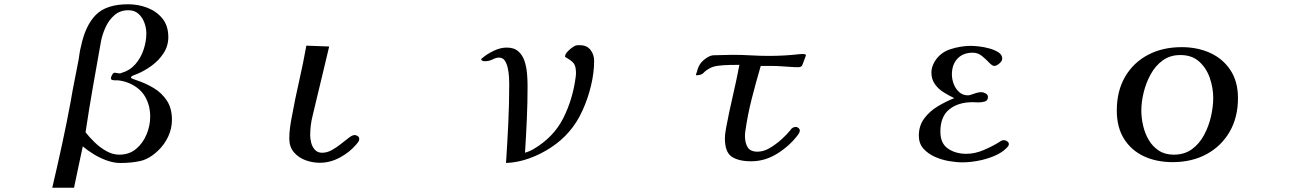

<svg xmlns="http://www.w3.org/2000/svg" viewBox="-20 -759 6040 900"><path d="M684 -212Q684 -264 661 -304.5Q638 -345 590 -367Q579 -372 567.5 -375.5Q556 -379 544 -381Q534 -383 524.5 -382.5Q515 -382 506 -384Q500 -386 500 -393Q500 -398 505.5 -408Q511 -418 517 -418Q523 -418 529 -416.5Q535 -415 542 -415Q545 -415 549 -417Q588 -428 614 -457.5Q640 -487 653 -526Q666 -565 666 -602Q666 -627 657 -652Q648 -677 629.5 -694Q611 -711 582 -711Q543 -711 516.5 -688Q490 -665 474.5 -630.5Q459 -596 453 -563Q434 -457 415.5 -351.5Q397 -246 381 -139Q398 -117 423 -92.5Q448 -68 478 -51Q508 -34 539 -34Q586 -34 618 -61Q650 -88 667 -129Q684 -170 684 -212ZM786 -197Q786 -156 768 -118Q750 -80 720 -52Q680 -14 638.5 -4.5Q597 5 544 5Q514 5 481.5 -6.5Q449 -18 419.5 -36Q390 -54 368 -73Q358 -25 347.5 23.5Q337 72 327 121H225Q249 19 271 -82.5Q293 -184 312 -287Q320 -336 330 -384.5Q340 -433 349 -482Q351 -497 353.5 -512.5Q356 -528 360 -543Q380 -639 429 -689Q478 -739 581 -739Q628 -739 671 -722.5Q714 -706 741.5 -672Q769 -638 769 -585Q769 -544 747 -510Q725 -476 691.5 -451.5Q658 -427 622 -412Q618 -411 606 -406Q594 -401 594 -396Q594 -392 603.5 -389Q613 -386 617 -384Q663 -369 701 -346Q739 -323 762.5 -287Q786 -251 786 -197Z M1664 -108Q1664 -100 1660 -94.5Q1656 -89 1651 -83Q1620 -46 1574 -21Q1528 4 1479 4Q1445 4 1412 -8Q1379 -20 1357.5 -45.5Q1336 -71 1336 -109Q1336 -135 1339.5 -161Q1343 -187 1348 -212Q1363 -295 1382 -378Q1401 -461 1416 -545L1523 -541Q1509 -481 1494.5 -421.5Q1480 -362 1466 -303Q1456 -259 1445 -215Q1434 -171 1434 -125Q1434 -108 1439 -89Q1444 -70 1456.5 -56.5Q1469 -43 1490 -43Q1513 -43 1535.5 -55.5Q1558 -68 1578.5 -84.5Q1599 -101 1615.5 -113.5Q1632 -126 1642 -126Q1650 -126 1657 -121Q1664 -116 1664 -108Z M2765 -474Q2765 -419 2750.5 -358Q2736 -297 2710 -240Q2684 -183 2647 -141Q2613 -101 2564 -68.5Q2515 -36 2460.5 -16.5Q2406 3 2352 5Q2358 -87 2362.5 -179Q2367 -271 2367 -364Q2367 -376 2366 -396.5Q2365 -417 2360.5 -438.5Q2356 -460 2346.5 -474.5Q2337 -489 2319 -489Q2305 -489 2289 -480.5Q2273 -472 2252 -472Q2248 -472 2242 -474Q2236 -476 2236 -480Q2236 -485 2241 -487Q2263 -506 2294.5 -521Q2326 -536 2355 -536Q2390 -536 2410 -518Q2430 -500 2439 -472Q2448 -444 2450.5 -413.5Q2453 -383 2453 -357Q2453 -278 2449.5 -199.5Q2446 -121 2441 -43Q2451 -46 2460.5 -50Q2470 -54 2479 -59Q2575 -115 2620.5 -205.5Q2666 -296 2679 -402Q2679 -406 2679.5 -409Q2680 -412 2680 -415Q2680 -449 2669 -462.5Q2658 -476 2629 -492Q2629 -492 2629 -493Q2629 -494 2629 -495Q2629 -504 2638 -514.5Q2647 -525 2658.5 -533.5Q2670 -542 2677 -545Q2682 -547 2688 -547Q2694 -547 2700 -547Q2731 -547 2748 -525Q2765 -503 2765 -474Z M3758 -500Q3757 -497 3752.5 -485Q3748 -473 3744 -462Q3740 -451 3739 -450Q3732 -444 3722 -444Q3703 -444 3684.5 -445.5Q3666 -447 3647 -448Q3622 -450 3597 -450Q3572 -450 3546 -450Q3524 -375 3504.5 -299Q3485 -223 3474 -146Q3473 -140 3472.5 -133.5Q3472 -127 3472 -121Q3472 -90 3484.5 -69Q3497 -48 3531 -48Q3559 -48 3588 -65Q3617 -82 3643 -105.5Q3669 -129 3685 -149Q3689 -156 3693 -158Q3701 -164 3711 -164Q3717 -164 3723 -159Q3729 -154 3729 -148Q3729 -141 3726 -135.5Q3723 -130 3719 -125Q3681 -75 3623.5 -39Q3566 -3 3501 -3Q3442 -3 3410 -24.5Q3378 -46 3378 -110Q3378 -124 3380 -136.5Q3382 -149 3384 -162Q3398 -236 3415 -309Q3432 -382 3446 -455Q3427 -455 3400 -454.5Q3373 -454 3347.5 -451Q3322 -448 3305 -438Q3287 -428 3278 -417.5Q3269 -407 3245 -406L3242 -409Q3247 -422 3250.5 -435Q3254 -448 3262 -459Q3271 -473 3290.5 -486.5Q3310 -500 3326 -500Q3348 -500 3369.5 -501Q3391 -502 3413 -502Q3457 -502 3500 -499.5Q3543 -497 3586 -497Q3621 -497 3656.5 -499Q3692 -501 3726 -505Q3731 -505 3735 -505.5Q3739 -506 3743 -506Q3747 -506 3752 -505Q3757 -504 3758 -500Z M4709 -84Q4709 -78 4706 -74Q4703 -70 4698 -65Q4675 -42 4638.5 -27Q4602 -12 4563 -5Q4524 2 4491 2Q4463 2 4428 -4Q4393 -10 4361 -24.5Q4329 -39 4308 -63Q4287 -87 4287 -123Q4287 -170 4312.5 -204Q4338 -238 4376.5 -261Q4415 -284 4453 -299Q4428 -311 4403 -326.5Q4378 -342 4362 -365Q4346 -388 4346 -419Q4346 -433 4350 -445.5Q4354 -458 4361 -470Q4387 -513 4435.5 -528.5Q4484 -544 4531 -544Q4544 -544 4568 -541.5Q4592 -539 4617.5 -532Q4643 -525 4660.5 -513.5Q4678 -502 4678 -484Q4678 -473 4664.5 -461.5Q4651 -450 4641 -450Q4631 -450 4616.5 -465.5Q4602 -481 4583 -496.5Q4564 -512 4540 -512Q4494 -512 4468 -484Q4442 -456 4442 -410Q4442 -388 4450.5 -365.5Q4459 -343 4476 -327.5Q4493 -312 4518 -312Q4525 -312 4545 -319.5Q4565 -327 4581 -327Q4589 -327 4600 -321Q4611 -315 4611 -305Q4611 -287 4596 -283Q4581 -279 4567 -279Q4560 -279 4553 -279.5Q4546 -280 4539 -280Q4472 -280 4430 -246.5Q4388 -213 4388 -142Q4388 -87 4423.5 -62.5Q4459 -38 4510 -38Q4550 -38 4592 -56Q4634 -74 4667 -95Q4669 -97 4673 -99Q4679 -102 4687 -102Q4694 -102 4701.5 -96.5Q4709 -91 4709 -84Z M5667 -300Q5667 -347 5651 -393.5Q5635 -440 5601 -470.5Q5567 -501 5513 -501Q5465 -501 5430.5 -476Q5396 -451 5374 -411Q5352 -371 5341 -326Q5330 -281 5330 -241Q5330 -206 5338.5 -169.5Q5347 -133 5365 -102.5Q5383 -72 5412 -53Q5441 -34 5482 -34Q5532 -34 5567 -59.5Q5602 -85 5624 -126Q5646 -167 5656.5 -213Q5667 -259 5667 -300ZM5783 -299Q5783 -209 5744 -141.5Q5705 -74 5636 -36.5Q5567 1 5477 1Q5401 1 5342 -26.5Q5283 -54 5249 -108Q5215 -162 5215 -241Q5215 -332 5253.5 -398.5Q5292 -465 5360.5 -501.5Q5429 -538 5519 -538Q5593 -538 5652.5 -511Q5712 -484 5747.5 -430.5Q5783 -377 5783 -299Z"/></svg>

Font: Kaisei HarunoUmi Medium
Style: Regular
Weight: 500
Designer: Font-Kai, 金井和夫
Foundry: KAZUO KANAI
Version: Version 5.003